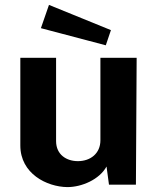

<svg xmlns="http://www.w3.org/2000/svg" viewBox="-20 -754 636 784"><path d="M180 -734 147 -639 412 -569 433 -631ZM255 10C314 10 386 -21 415 -74L425 0H535L538 -518H390V-181C390 -128 350 -96 298 -96C252 -96 209 -122 209 -178V-518H63V-160C63 -45 171 9 255 10Z"/></svg>

Font: United Sans
Style: Bold
Weight: 700
Designer: Pablo Impallari, Rodrigo Fuenzalida (Modified by Dan O. Williams)
Version: Version 1.000;PS 001.000;hotconv 1.0.88;makeotf.lib2.5.64775